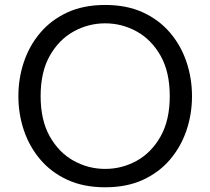

<svg xmlns="http://www.w3.org/2000/svg" viewBox="-20 -762 870 794"><path d="M415 12.5Q326 12.5 259 -18.2Q192 -49 146.8 -102.2Q101.5 -155.5 78.8 -223Q56 -290.5 56 -364Q56 -438 78.8 -505.8Q101.5 -573.5 146.8 -626.8Q192 -680 259 -710.8Q326 -741.5 415 -741.5Q504 -741.5 571 -710.8Q638 -680 683.2 -626.8Q728.5 -573.5 751.2 -505.8Q774 -438 774 -364Q774 -290.5 751.2 -223Q728.5 -155.5 683.2 -102.2Q638 -49 571 -18.2Q504 12.5 415 12.5ZM415 -63.5Q484.5 -63.5 545.5 -97.2Q606.5 -131 644.2 -198Q682 -265 682 -364.5Q682 -464.5 644.2 -531.2Q606.5 -598 545.5 -631.8Q484.5 -665.5 415 -665.5Q345.5 -665.5 284.5 -631.8Q223.5 -598 185.8 -531.2Q148 -464.5 148 -364.5Q148 -265 185.8 -198Q223.5 -131 284.5 -97.2Q345.5 -63.5 415 -63.5Z"/></svg>

Font: Mooli
Style: Regular
Weight: 400
Designer: Vernon Adams
Foundry: Vernon Adams
Version: Version 1.000; ttfautohint (v1.8.4.7-5d5b);gftools[0.9.33]